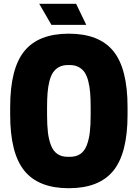

<svg xmlns="http://www.w3.org/2000/svg" viewBox="-20 -970 720 1004"><path d="M33.2 -370.1V-410.2Q33.2 -611.3 107.2 -702.6Q181.2 -793.9 339.8 -793.9Q498.5 -793.9 572.8 -702.6Q647 -611.3 647 -410.2V-370.1Q647 -168.9 572.8 -77.4Q498.5 14.2 339.8 14.2Q181.2 14.2 107.2 -77.4Q33.2 -168.9 33.2 -370.1ZM335 -149.9H345.2Q377.9 -149.9 399.9 -164.8Q421.9 -179.7 433.6 -210.2Q445.3 -240.7 449.7 -278.3Q454.1 -315.9 454.1 -370.1V-410.2Q454.1 -453.1 451.4 -485.1Q448.7 -517.1 441.7 -545.4Q434.6 -573.7 422.4 -591.6Q410.2 -609.4 390.9 -619.6Q371.6 -629.9 345.2 -629.9H335Q308.6 -629.9 289.3 -619.6Q270 -609.4 257.8 -591.6Q245.6 -573.7 238.5 -545.4Q231.4 -517.1 228.8 -485.1Q226.1 -453.1 226.1 -410.2V-370.1Q226.1 -315.9 230.5 -278.3Q234.9 -240.7 246.6 -210.2Q258.3 -179.7 280.3 -164.8Q302.2 -149.9 335 -149.9ZM185.1 -950.2H377.9L431.2 -839.8H249Z"/></svg>

Font: Cooper Hewitt
Style: Heavy
Weight: 713
Designer: Village Type and Design LLC
Foundry: Cooper Hewitt Smithsonian Design Museum
Version: 1.000